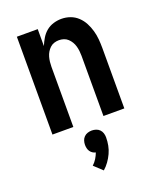

<svg xmlns="http://www.w3.org/2000/svg" viewBox="-145 -615 789 959"><g transform="rotate(-20 250.0 -136.0)"><path d="M59 0V-520H170V-430Q178 -450 189.5 -469Q201 -488 217.5 -501.5Q234 -515 255 -521.5Q276 -528 298 -528Q322 -528 344.5 -520Q367 -512 384.5 -495.5Q402 -479 413 -458Q424 -437 430.5 -414Q437 -391 439 -367.5Q441 -344 441 -320V0H330V-320Q330 -333 328.5 -346Q327 -359 323.5 -371.5Q320 -384 313.5 -395Q307 -406 297.5 -415Q288 -424 275.5 -428Q263 -432 250 -432Q237 -432 224.5 -428Q212 -424 202.5 -415Q193 -406 186.5 -395Q180 -384 176.5 -371.5Q173 -359 171.5 -346Q170 -333 170 -320V0ZM239 256 195 215Q208 203 217 188.5Q226 174 232 158Q223 156 215.5 151Q208 146 203 138.5Q198 131 196 122Q194 113 194 104Q194 93 197.5 82Q201 71 209 63Q217 55 228 51.5Q239 48 250 48Q261 48 272 51.5Q283 55 291 63Q299 71 302.5 82Q306 93 306 104Q306 126 302 147Q298 168 289 187.5Q280 207 267.5 224.5Q255 242 239 256Z"/></g></svg>

Font: Iosevka
Style: Bold
Weight: 700
Monospace: yes
Designer: Belleve Invis
Foundry: Belleve Invis
Version: Version 32.5.0; ttfautohint (v1.8.4)